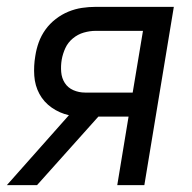

<svg xmlns="http://www.w3.org/2000/svg" viewBox="-41 -540 561 560"><path d="M-21 0 160 -204Q133 -210 110 -226Q87 -242 74 -266Q61 -290 59 -319Q57 -348 62 -377Q65 -397 72 -416.5Q79 -436 91.5 -453.5Q104 -471 121.5 -484.5Q139 -498 158.5 -506Q178 -514 198 -517Q218 -520 238 -520H466L380 0H301L334 -200H246L67 0ZM207 -270H346L376 -450H238Q221 -450 203.5 -445Q186 -440 171.5 -428Q157 -416 149.5 -399.5Q142 -383 139 -366Q136 -348 137.5 -330Q139 -312 148 -298Q157 -284 173 -277Q189 -270 207 -270Z"/></svg>

Font: Iosevka SS04
Style: Italic
Weight: 400
Italic angle: -9°
Monospace: yes
Designer: Belleve Invis
Foundry: Belleve Invis
Version: Version 19.0.0; ttfautohint (v1.8.4)